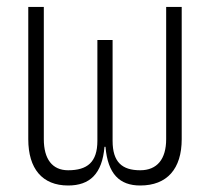

<svg xmlns="http://www.w3.org/2000/svg" viewBox="-20 -538 626 567"><path d="M394 9.8C473.6 9.8 516.6 -39.6 516.6 -127V-517.6H470.7V-127C470.7 -68.4 444.3 -35.2 394 -35.2C340.8 -35.2 312.5 -59.1 312.5 -122.1V-419.9H267.6V-122.1C267.6 -59.1 237.8 -35.2 181.2 -35.2C134.3 -35.2 109.4 -68.4 109.4 -127V-517.6H63.5V-127C63.5 -39.6 105 9.8 181.2 9.8C245.1 9.8 281.7 -24.4 288.6 -104.5H291.5C298.3 -24.4 333 9.8 394 9.8Z"/></svg>

Font: Cascadia Code PL ExtraLight
Style: Regular
Weight: 200
Monospace: yes
Designer: Aaron Bell
Foundry: Saja Typeworks
Version: Version 2404.023